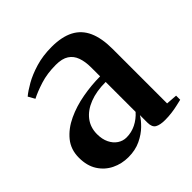

<svg xmlns="http://www.w3.org/2000/svg" viewBox="-147 -648 778 778"><g transform="rotate(-45 242.0 -259.0)"><path d="M160 9.5Q121.5 9.5 88.8 -6.5Q56 -22.5 36 -53.8Q16 -85 16 -131Q16 -178 43 -211Q70 -244 113.8 -264.5Q157.5 -285 209.2 -294.2Q261 -303.5 310 -303.5V-355Q310 -388 301.2 -412.5Q292.5 -437 272.2 -450.2Q252 -463.5 216.5 -463.5Q166.5 -463.5 126.5 -450.8Q86.5 -438 60.5 -424.5L44.5 -453Q61.5 -467.5 91.8 -484.8Q122 -502 163.5 -514.5Q205 -527 255.5 -527Q313.5 -527 351 -507.5Q388.5 -488 406.5 -448Q424.5 -408 424.5 -346.5V-34L472.5 -30.5V-7Q461.5 -4.5 445.5 -0.8Q429.5 3 410.2 5.5Q391 8 371.5 8Q343 8 328 -0.5Q313 -9 313 -35.5V-78.5Q303.5 -61.5 282.5 -40.8Q261.5 -20 230.5 -5.2Q199.5 9.5 160 9.5ZM211 -52.5Q239.5 -52.5 265 -65.2Q290.5 -78 310 -100V-271.5Q256.5 -271.5 217.5 -256.2Q178.5 -241 157 -213Q135.5 -185 135.5 -146.5Q135.5 -117.5 145.8 -96.5Q156 -75.5 173.2 -64Q190.5 -52.5 211 -52.5Z"/></g></svg>

Font: Merriweather 120pt SemiBold
Style: Regular
Weight: 600
Version: Version 2.100